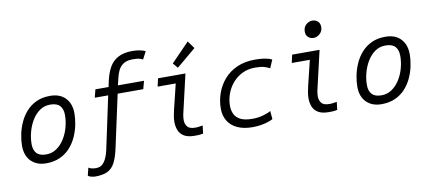

<svg xmlns="http://www.w3.org/2000/svg" viewBox="-81 -1084 3523 1579"><g transform="rotate(-10 1680.0 -294.0)"><path d="M225 11Q147 11 100 -35.5Q53 -82 53 -165Q53 -209 63 -259Q73 -309 94.5 -357Q116 -405 150.5 -444Q185 -483 234.5 -506.5Q284 -530 350 -530Q433 -530 478.5 -482Q524 -434 524 -354Q524 -309 514 -259Q504 -209 482.5 -161Q461 -113 426 -74Q391 -35 341 -12Q291 11 225 11ZM237 -61Q286 -61 324.5 -87.5Q363 -114 390 -157Q417 -200 431 -251.5Q445 -303 445 -354Q445 -404 420 -431.5Q395 -459 339 -459Q290 -459 252 -432.5Q214 -406 187.5 -362.5Q161 -319 147 -267.5Q133 -216 133 -165Q133 -115 158 -88Q183 -61 237 -61Z M603 188Q590 188 571 183.5Q552 179 543 171L559 106Q569 113 586 117Q603 121 622 121Q666 121 691.5 84Q717 47 730 -15L823 -451H711L728 -518H838L849 -570Q863 -632 888.5 -678Q914 -724 961 -750Q1008 -776 1083 -776Q1117 -776 1148.5 -769Q1180 -762 1190 -755L1157 -692Q1153 -694 1134 -701Q1115 -708 1072 -708Q1023 -708 994 -688.5Q965 -669 950.5 -637.5Q936 -606 928 -569L916 -518H1134L1116 -451H902L808 -17Q792 59 769 104Q746 149 707 168.5Q668 188 603 188Z M1467 0Q1411 0 1379 -19Q1347 -38 1334 -70Q1321 -102 1321 -140Q1321 -165 1325.5 -190.5Q1330 -216 1336 -242L1387 -451H1236L1251 -518H1480L1415 -238Q1408 -212 1403.5 -188Q1399 -164 1399 -143Q1399 -111 1416.5 -88Q1434 -65 1484 -65Q1503 -65 1519 -68Q1535 -71 1545 -72L1537 -5Q1539 -7 1523.5 -3.5Q1508 0 1467 0ZM1427 -575 1392 -617 1544 -774 1589 -711Z M1948 13Q1874 13 1822 -11Q1770 -35 1743 -79Q1716 -123 1716 -181Q1716 -248 1738 -310.5Q1760 -373 1803.5 -423Q1847 -473 1912 -502Q1977 -531 2062 -531Q2103 -531 2138 -526Q2173 -521 2203 -507L2174 -439Q2155 -449 2128.5 -457.5Q2102 -466 2052 -466Q1991 -466 1943 -442Q1895 -418 1861.5 -378Q1828 -338 1811 -289.5Q1794 -241 1794 -191Q1794 -156 1808 -124.5Q1822 -93 1858 -74Q1894 -55 1959 -55Q2010 -55 2054 -68.5Q2098 -82 2113 -93L2119 -24Q2107 -17 2081.5 -8Q2056 1 2021.5 7Q1987 13 1948 13Z M2587 0Q2531 0 2499 -19Q2467 -38 2454 -70Q2441 -102 2441 -140Q2441 -165 2445.5 -190.5Q2450 -216 2456 -242L2507 -451H2356L2371 -518H2600L2535 -238Q2528 -212 2523.5 -188Q2519 -164 2519 -143Q2519 -111 2536.5 -88Q2554 -65 2604 -65Q2623 -65 2639 -68Q2655 -71 2665 -72L2657 -5Q2659 -7 2643.5 -3.5Q2628 0 2587 0ZM2570 -623Q2542 -623 2524 -640Q2506 -657 2506 -685Q2506 -723 2530 -744Q2554 -765 2582 -765Q2609 -765 2627.5 -748.5Q2646 -732 2646 -701Q2646 -666 2621.5 -644.5Q2597 -623 2570 -623Z M3025 11Q2947 11 2900 -35.5Q2853 -82 2853 -165Q2853 -209 2863 -259Q2873 -309 2894.5 -357Q2916 -405 2950.5 -444Q2985 -483 3034.5 -506.5Q3084 -530 3150 -530Q3233 -530 3278.5 -482Q3324 -434 3324 -354Q3324 -309 3314 -259Q3304 -209 3282.5 -161Q3261 -113 3226 -74Q3191 -35 3141 -12Q3091 11 3025 11ZM3037 -61Q3086 -61 3124.5 -87.5Q3163 -114 3190 -157Q3217 -200 3231 -251.5Q3245 -303 3245 -354Q3245 -404 3220 -431.5Q3195 -459 3139 -459Q3090 -459 3052 -432.5Q3014 -406 2987.5 -362.5Q2961 -319 2947 -267.5Q2933 -216 2933 -165Q2933 -115 2958 -88Q2983 -61 3037 -61Z"/></g></svg>

Font: Ubuntu Sans Mono
Style: Italic
Weight: 400
Italic angle: -13.5°
Monospace: yes
Designer: Dalton Maag Ltd
Foundry: Dalton Maag Ltd
Version: Version 1.006